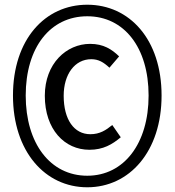

<svg xmlns="http://www.w3.org/2000/svg" viewBox="-20 -782 740 814"><path d="M35 -377C35 -140 171 12 350 12C529 12 665 -140 665 -377C665 -615 529 -762 350 -762C171 -762 35 -615 35 -377ZM610 -377C610 -174 506 -37 350 -37C193 -37 89 -174 89 -377C89 -581 193 -713 350 -713C506 -713 610 -581 610 -377ZM170 -376C170 -233 254 -147 359 -147C418 -147 456 -170 492 -200L456 -252C429 -230 403 -213 363 -213C294 -213 250 -275 250 -376C250 -467 297 -531 367 -531C398 -531 419 -518 444 -495L485 -543C454 -573 419 -596 362 -596C262 -596 170 -513 170 -376Z"/></svg>

Font: Kawkab Mono Light
Style: Bold
Weight: 400
Monospace: yes
Designer: Abdullah Arif
Foundry: Abdullah Arif
Version: Version 1.000;PS 000.500;hotconv 1.0.88;makeotf.lib2.5.64775